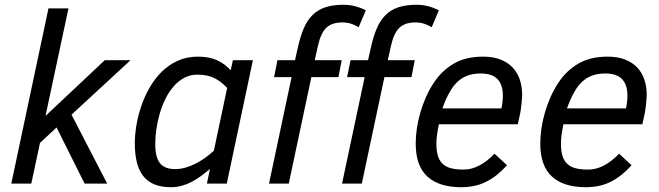

<svg xmlns="http://www.w3.org/2000/svg" viewBox="-20 -762 2737 797"><path d="M331.1 0 214.8 -232.9 146 -168.9 109.9 0H26.9L181.2 -727.1H264.2L168.9 -280.8L415 -512.2H522L276.9 -286.1L424.8 0Z M539.6 -167Q539.6 -201.2 546.1 -241Q552.7 -280.8 566.2 -320.8Q579.6 -360.8 600.8 -397.9Q622.1 -435.1 651.1 -463.9Q680.2 -492.7 717.8 -509.8Q755.4 -526.9 801.8 -526.9Q848.6 -526.9 881.1 -512Q913.6 -497.1 937.5 -470.2L946.8 -512.2H1029.8L921.4 0H838.9L851.6 -61Q833.5 -45.4 814.9 -31.7Q796.4 -18.1 776.6 -7.6Q756.8 2.9 735.1 9Q713.4 15.1 689.5 15.1Q648.9 15.1 620.4 3.2Q591.8 -8.8 574 -32Q556.2 -55.2 547.9 -89.1Q539.6 -123 539.6 -167ZM922.9 -397Q898.4 -423.3 870.1 -437.7Q841.8 -452.1 799.8 -452.1Q769.5 -452.1 744.9 -439Q720.2 -425.8 700.7 -403.3Q681.2 -380.9 666.7 -351.6Q652.3 -322.3 643.1 -290.5Q633.8 -258.8 629.2 -226.3Q624.5 -193.8 624.5 -165Q624.5 -108.4 644.3 -84.2Q664.1 -60.1 706.5 -60.1Q728.5 -60.1 750 -66.2Q771.5 -72.3 792 -82.8Q812.5 -93.3 831.5 -106.9Q850.6 -120.6 867.7 -136.2Z M1468.8 -648.9Q1456.1 -657.2 1438.7 -663.1Q1421.4 -668.9 1400.9 -668.9Q1380.4 -668.9 1364 -663.8Q1347.7 -658.7 1335.4 -647.5Q1323.2 -636.2 1314.5 -617.4Q1305.7 -598.6 1299.8 -571.8L1286.6 -512.2H1398.4L1384.8 -441.9H1272.5L1178.7 0H1096.7L1190.4 -441.9H1117.7L1131.8 -512.2H1204.6L1215.8 -562Q1226.1 -609.4 1240.5 -643.3Q1254.9 -677.2 1276.9 -699.2Q1298.8 -721.2 1330.3 -731.7Q1361.8 -742.2 1406.7 -742.2Q1432.1 -742.2 1455.6 -735.8Q1479 -729.5 1498.5 -719.2ZM1772 -648.9Q1759.3 -657.2 1741.9 -663.1Q1724.6 -668.9 1704.1 -668.9Q1683.6 -668.9 1667.2 -663.8Q1650.9 -658.7 1638.7 -647.5Q1626.5 -636.2 1617.7 -617.4Q1608.9 -598.6 1603 -571.8L1589.8 -512.2H1701.7L1688 -441.9H1575.7L1481.9 0H1399.9L1493.7 -441.9H1420.9L1435.1 -512.2H1507.8L1519 -562Q1529.3 -609.4 1543.7 -643.3Q1558.1 -677.2 1580.1 -699.2Q1602.1 -721.2 1633.5 -731.7Q1665 -742.2 1710 -742.2Q1735.4 -742.2 1758.8 -735.8Q1782.2 -729.5 1801.8 -719.2Z M1801.8 -246.1Q1796.9 -223.1 1794.2 -203.1Q1791.5 -183.1 1791.5 -165Q1791.5 -134.3 1798.1 -113.8Q1804.7 -93.3 1818.6 -80.8Q1832.5 -68.4 1853.8 -63.2Q1875 -58.1 1904.8 -58.1Q1938 -58.1 1970.2 -75.2Q2002.4 -92.3 2032.7 -124L2084.5 -76.2Q2046.4 -32.7 2000.7 -8.8Q1955.1 15.1 1894.5 15.1Q1802.2 15.1 1753.9 -29.3Q1705.6 -73.7 1705.6 -166Q1705.6 -195.8 1710.4 -229Q1715.3 -262.2 1725.1 -295.7Q1734.9 -329.1 1749 -360.8Q1763.2 -392.6 1781.7 -419.9Q1814.5 -469.2 1863.8 -498Q1913.1 -526.9 1985.8 -526.9Q2025.9 -526.9 2056.2 -515.4Q2086.4 -503.9 2106.7 -483.2Q2127 -462.4 2137.2 -432.9Q2147.5 -403.3 2147.5 -367.2Q2147.5 -362.3 2146.7 -353Q2146 -343.8 2145 -333Q2144 -322.3 2142.6 -311.5Q2141.1 -300.8 2139.6 -293L2129.4 -246.1ZM2061.5 -312Q2067.4 -340.3 2067.4 -365.2Q2067.4 -409.7 2045.4 -433.3Q2023.4 -457 1974.6 -457Q1939.9 -457 1913.3 -445.3Q1886.7 -433.6 1865.7 -408.2Q1837.9 -373.5 1816.4 -312Z M2318.8 -246.1Q2314 -223.1 2311.3 -203.1Q2308.6 -183.1 2308.6 -165Q2308.6 -134.3 2315.2 -113.8Q2321.8 -93.3 2335.7 -80.8Q2349.6 -68.4 2370.8 -63.2Q2392.1 -58.1 2421.9 -58.1Q2455.1 -58.1 2487.3 -75.2Q2519.5 -92.3 2549.8 -124L2601.6 -76.2Q2563.5 -32.7 2517.8 -8.8Q2472.2 15.1 2411.6 15.1Q2319.3 15.1 2271 -29.3Q2222.7 -73.7 2222.7 -166Q2222.7 -195.8 2227.5 -229Q2232.4 -262.2 2242.2 -295.7Q2252 -329.1 2266.1 -360.8Q2280.3 -392.6 2298.8 -419.9Q2331.5 -469.2 2380.9 -498Q2430.2 -526.9 2502.9 -526.9Q2543 -526.9 2573.2 -515.4Q2603.5 -503.9 2623.8 -483.2Q2644 -462.4 2654.3 -432.9Q2664.6 -403.3 2664.6 -367.2Q2664.6 -362.3 2663.8 -353Q2663.1 -343.8 2662.1 -333Q2661.1 -322.3 2659.7 -311.5Q2658.2 -300.8 2656.7 -293L2646.5 -246.1ZM2578.6 -312Q2584.5 -340.3 2584.5 -365.2Q2584.5 -409.7 2562.5 -433.3Q2540.5 -457 2491.7 -457Q2457 -457 2430.4 -445.3Q2403.8 -433.6 2382.8 -408.2Q2355 -373.5 2333.5 -312Z"/></svg>

Font: Lorenzo Sans
Style: Italic
Weight: 400
Italic angle: -12°
Foundry: Intel Corporation
Version: Version 1.00; ttfautohint (v1.5)